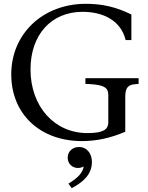

<svg xmlns="http://www.w3.org/2000/svg" viewBox="-20 -730 774 1007"><path d="M430 -710C205 -710 39 -553 39 -340C39 -132 190 10 410 10C486 10 560 -6 637 -39V-222C637 -267 650 -285 686 -288L707 -290V-320H428V-290L449 -289C524 -285 548 -271 548 -232V-89C548 -48 517 -32 438 -32C265 -32 140 -172 140 -366C140 -548 249 -668 413 -668C522 -668 614 -622 639 -520H669V-654C585 -695 514 -710 430 -710ZM356 257C424 221 462 180 462 119C462 79 439 41 394 41C360 41 335 65 335 97C335 129 359 151 389 151C400 151 410 148 419 143C414 176 389 203 339 233Z"/></svg>

Font: Hedvig Letters Serif 24pt
Style: Regular
Weight: 400
Designer: Alexander Örn & Tor Weibull
Foundry: Kanon Foundry
Version: Version 1.000